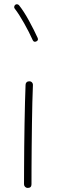

<svg xmlns="http://www.w3.org/2000/svg" viewBox="-20 -880 272 917"><path d="M120.6 -491.7Q127.9 -491.7 132.8 -486.3Q137.7 -481 137.2 -473.1Q135.7 -439 134.5 -390.6Q133.3 -342.3 132.6 -287.4Q131.8 -232.4 131.3 -178Q130.9 -123.5 130.6 -77.1Q130.4 -30.8 130.4 0Q130.4 17.6 112.3 17.6Q105 17.6 99.9 12.5Q94.7 7.3 94.7 0Q94.7 -30.8 95 -77.1Q95.2 -123.5 95.7 -178Q96.2 -232.4 97.2 -287.6Q98.1 -342.8 99.4 -391.6Q100.6 -440.4 102.1 -475.1Q102.1 -482.4 107.4 -487.3Q112.8 -492.2 120.6 -491.7ZM52.7 -856.9Q56.6 -860.4 62 -859.6Q67.4 -858.9 70.8 -855Q93.8 -826.2 118.2 -781.5Q142.6 -736.8 159.7 -699.2Q165 -687.5 153.3 -682.1Q141.6 -676.8 136.2 -688.5Q119.6 -725.6 95.2 -769Q70.8 -812.5 50.3 -838.9Q46.9 -842.8 47.9 -848.1Q48.8 -853.5 52.7 -856.9Z"/></svg>

Font: Mikhak ExtraLight
Style: Regular
Weight: 200
Designer: Amin Abedi
Version: Version 3.3